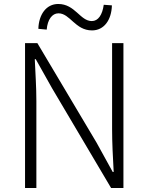

<svg xmlns="http://www.w3.org/2000/svg" viewBox="-20 -946 747 966"><path d="M106 0H163V-437C163 -510 158 -578 155 -648H160L242 -502L539 0H601V-729H544V-297C544 -226 548 -153 552 -81H547L466 -228L168 -729H106ZM443 -793C504 -793 541 -846 543 -919L502 -922C495 -871 474 -840 442 -840C383 -840 358 -926 273 -926C212 -926 175 -872 173 -801L215 -797C219 -847 242 -879 274 -879C333 -879 358 -793 443 -793Z"/></svg>

Font: Genne Gothic Light
Style: Regular
Weight: 300
Designer: Ryoko NISHIZUKA (kana & ideographs); Paul D. Hunt (Latin, Greek & Cyrillic); Wenlong ZHANG (bopomofo); Sandoll Communica
Foundry: Adobe Systems Incorporated
Version: Version 1.004;PS 1.004;hotconv 16.6.51;makeotf.lib2.5.65220